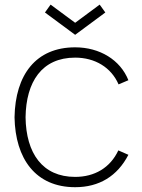

<svg xmlns="http://www.w3.org/2000/svg" viewBox="-20 -779 601 815"><path d="M194.8 -759.4 299 -682.3 403.1 -759.4 427.1 -726 299 -631.2 170.8 -726ZM525 -438.5C490.6 -525 403.1 -578.1 299 -578.1C132.3 -578.1 44.8 -461.5 41.7 -281.2C44.8 -105.2 131.2 15.6 299 15.6C401 15.6 478.1 -31.3 525 -121.9L482.3 -140.6C447.9 -66.7 381.2 -28.1 299 -28.1C160.4 -28.1 90.6 -128.1 88.5 -281.2C90.6 -431.3 157.3 -534.4 299 -534.4C383.3 -534.4 452.1 -492.7 483.3 -420.8Z"/></svg>

Font: Manrope3 Thin
Style: Regular
Weight: 100
Width: 4
Designer: Mikhail Sharanda
Foundry: Mikhail Sharanda
Version: Version 3.000;PS 003.000;hotconv 1.0.88;makeotf.lib2.5.64775